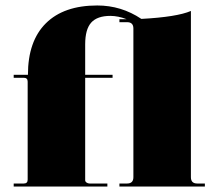

<svg xmlns="http://www.w3.org/2000/svg" viewBox="-20 -681 790 701"><path d="M30 0V-11H67Q81 -11 81 -25V-383Q81 -397 67 -397H30V-408H82Q82 -531 147.5 -596Q213 -661 335 -661Q423 -661 496 -612Q626 -619 677 -641V-34Q677 -11 700 -11H728V0H416V-11H444Q467 -11 467 -34V-577Q467 -600 444 -600H416V-611H442Q411 -623 383 -623Q335 -623 313 -598.5Q291 -574 291 -519V-408H391V-397H291V-23Q291 -18 296 -14.5Q301 -11 307 -11H372V0Z"/></svg>

Font: Arapey Black-Display
Style: Regular
Weight: 900
Designer: Eduardo Rodriguez Tunni
Foundry: Eduardo Rodriguez Tunni
Version: Version 4.000